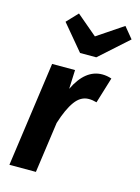

<svg xmlns="http://www.w3.org/2000/svg" viewBox="-121 -870 682 938"><g transform="rotate(15 220.0 -401.0)"><path d="M394 -536 354 -405Q333 -411 314 -411Q273 -411 244 -371Q215 -331 192 -257L156 0H22L96 -530H212L208 -434Q261 -544 347 -544Q370 -544 394 -536ZM440 -746 296 -617H214L106 -746L159 -802L263 -714L394 -802Z"/></g></svg>

Font: Fira Sans Condensed SemiBold
Style: Italic
Weight: 600
Width: 3
Italic angle: -8°
Designer: bBox Type GmbH & Carrois Corporate GbR & Edenspiekermann AG
Foundry: bBox Type GmbH & Carrois Corporate GbR & Edenspiekermann AG
Version: Version 4.301